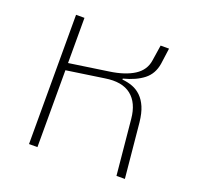

<svg xmlns="http://www.w3.org/2000/svg" viewBox="-101 -645 769 751"><g transform="rotate(20 284.0 -269.0)"><path d="M93 -538H128V-350L291 -374Q354 -383 391.5 -407Q429 -431 435 -473L445 -538H480L471 -472Q464 -428 432.5 -403.5Q401 -379 350 -366V-362Q373 -360 393 -352.5Q413 -345 429 -329.5Q445 -314 455.5 -289.5Q466 -265 470 -228L492 0H457L435 -229Q429 -294 391 -324Q353 -354 284 -343L128 -320V0H93Z"/></g></svg>

Font: IBM Plex Sans Thai ExtLt
Style: Regular
Weight: 200
Designer: Mike Abbink, Paul van der Laan, Pieter van Rosmalen, Ben Mitchell, Mark Frömberg
Foundry: Bold Monday
Version: Version 1.2